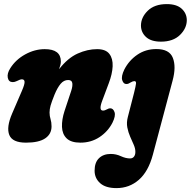

<svg xmlns="http://www.w3.org/2000/svg" viewBox="-20 -704 955 961"><path d="M44 -293Q23.5 -293 19 -314.5Q14.5 -336 31.5 -362.5Q58.5 -405.5 106.2 -431.8Q154 -458 204 -458Q284.5 -458 284.5 -396.5Q284.5 -387.5 282 -377.8Q279.5 -368 275.5 -357.5Q319.5 -414 368.8 -436Q418 -458 466 -458Q509 -458 527.2 -434.5Q545.5 -411 543.8 -372.2Q542 -333.5 524.5 -287.5L491.5 -199.5Q473 -150.5 495.5 -150.5Q504.5 -150.5 516 -157Q524.5 -162 531.5 -162Q546.5 -162 553.2 -143Q560 -124 542.5 -89Q519.5 -45 477.8 -17.5Q436 10 382.5 10Q335.5 10 313.5 -11.5Q291.5 -33 290.2 -69.2Q289 -105.5 303 -148.5L336 -248Q344 -271.5 342 -287.5Q340 -303.5 321 -303.5Q299.5 -303.5 283.5 -284.5Q267.5 -265.5 253 -230.5Q238.5 -194.5 233.2 -175.8Q228 -157 228 -140.5Q228 -123.5 233 -107.8Q238 -92 238 -71.5Q238 -33 206.2 -11.5Q174.5 10 110 10Q42 10 26.5 -28.5Q11 -67 41 -136.5L89.5 -249Q104 -282.5 103 -294.8Q102 -307 89.5 -307Q81 -307 63.5 -298Q53.5 -293 44 -293ZM785.5 -495.5Q736.5 -495.5 711.2 -518.5Q686 -541.5 685.5 -575.5Q685.5 -617 719.5 -650.2Q753.5 -683.5 815 -683.5Q864 -683.5 889.2 -660.5Q914.5 -637.5 915 -603.5Q915 -562.5 880.8 -529Q846.5 -495.5 785.5 -495.5ZM844 -301 745 70.5Q722.5 154.5 675 196Q627.5 237.5 563 237.5Q509 237.5 481.2 212.8Q453.5 188 453.5 150.5Q453.5 109 475.5 87.8Q497.5 66.5 534.5 66.5Q561 66.5 585.2 77.8Q609.5 89 631 89Q644 89 651 79.5Q658 70 657.5 55Q657.5 39 649.2 20.2Q641 1.5 631.5 -20Q622 -41.5 617.2 -66.2Q612.5 -91 620 -119L651 -239.5Q659.5 -273.5 660.8 -285.8Q662 -298 652.5 -298Q645.5 -298 634 -291.5Q628.5 -288 623.8 -285.8Q619 -283.5 612 -283.5Q598 -283.5 591.8 -302.5Q585.5 -321.5 602.5 -356.5Q626 -402 667.5 -430.2Q709 -458.5 762.5 -458.5Q828 -458.5 845.2 -414.2Q862.5 -370 844 -301Z"/></svg>

Font: Fraunces 144pt S100 Black
Style: Italic
Weight: 900
Italic angle: -16°
Version: Version 1.000; ttfautohint (v1.8.3)